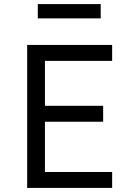

<svg xmlns="http://www.w3.org/2000/svg" viewBox="-20 -920 640 940"><path d="M113 0H529V-78H200V-324H485V-402H200V-622H529V-700H113ZM165 -830H473V-900H165Z"/></svg>

Font: CommitMonoNiceRocks
Style: Regular
Weight: 400
Monospace: yes
Designer: Eigil Nikolajsen
Foundry: Eigil Nikolajsen
Version: Version 1.143